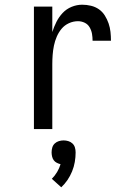

<svg xmlns="http://www.w3.org/2000/svg" viewBox="-20 -548 540 815"><path d="M124 0V-520H202V-412Q209 -434 219.5 -455Q230 -476 246 -493Q262 -510 284 -519Q306 -528 329 -528Q348 -528 366.5 -523.5Q385 -519 400 -508.5Q415 -498 425 -482Q435 -466 441 -448.5Q447 -431 449 -412.5Q451 -394 451 -375H373Q373 -390 370.5 -404.5Q368 -419 360.5 -432Q353 -445 339.5 -451.5Q326 -458 311 -458Q291 -458 272.5 -449.5Q254 -441 241.5 -426Q229 -411 221 -392.5Q213 -374 209 -354.5Q205 -335 203.5 -315Q202 -295 202 -276V0ZM240 247 200 211Q213 198 222.5 182Q232 166 237 149Q229 147 221 143Q213 139 208 132Q203 125 201 116Q199 107 199 99Q199 88 202 78Q205 68 212.5 61Q220 54 230 51Q240 48 250 48Q260 48 270 51Q280 54 287.5 61Q295 68 298 78Q301 88 301 99Q301 119 297.5 139.5Q294 160 286 179.5Q278 199 266.5 216Q255 233 240 247Z"/></svg>

Font: Iosevka www.saffi
Style: Regular
Weight: 400
Monospace: yes
Designer: Belleve Invis
Foundry: Belleve Invis
Version: Version 22.0.2; ttfautohint (v1.8.3)